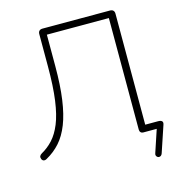

<svg xmlns="http://www.w3.org/2000/svg" viewBox="-123 -811 987 1071"><g transform="rotate(-15 370.5 -275.0)"><path d="M682 140Q679 148 674 151.5Q669 155 663.5 155Q658 155 653.5 151.5Q649 148 647 142.5Q645 137 648 129L697 -18L710 0H614Q604 0 598.5 -6Q593 -12 593 -22V-666H235V-485Q235 -374 223.5 -292.5Q212 -211 189.5 -154Q167 -97 133.5 -59.5Q100 -22 55 3Q45 9 37 7Q29 5 25 -4Q21 -14 24 -21Q27 -28 37 -34Q73 -54 102 -85.5Q131 -117 152 -168Q173 -219 184 -298.5Q195 -378 195 -495V-680Q195 -692 201.5 -698.5Q208 -705 220 -705H610Q622 -705 628.5 -698.5Q635 -692 635 -680V-20L616 -39H710Q725 -39 731.5 -32.5Q738 -26 733 -12Z"/></g></svg>

Font: Nunito ExtraLight
Style: Regular
Weight: 200
Designer: Vernon Adams
Foundry: Vernon Adams
Version: Version 3.602;April 4, 2023;FontCreator 14.0.0.2856 64-bit